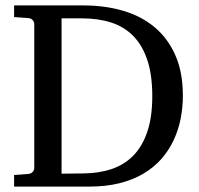

<svg xmlns="http://www.w3.org/2000/svg" viewBox="-20 -691 736 711"><path d="M543.9 -335Q543.9 -413.6 525.6 -468.5Q507.3 -523.4 473.4 -557.9Q439.5 -592.3 391.4 -607.7Q343.3 -623 284.2 -623H208V-47.9L289.1 -48.8Q346.7 -49.3 393.8 -65.2Q440.9 -81.1 474.1 -115.2Q507.3 -149.4 525.6 -203.6Q543.9 -257.8 543.9 -335ZM657.2 -336.9Q657.2 -293 648.9 -251.2Q640.6 -209.5 623 -171.9Q605.5 -134.3 577.9 -102.8Q550.3 -71.3 511.7 -48.3Q473.1 -25.4 423.1 -12.7Q373 0 310.1 0H32.2V-43L85 -46.9Q95.7 -47.9 101.3 -54.7Q106.9 -61.5 106.9 -68.8V-602.1Q106.9 -609.4 101.3 -616.2Q95.7 -623 85 -624L32.2 -627.9V-670.9H290Q368.7 -670.9 436 -651.1Q503.4 -631.3 552.5 -590.3Q601.6 -549.3 629.4 -486.3Q657.2 -423.3 657.2 -336.9Z"/></svg>

Font: Charis SIL
Style: Regular
Weight: 400
Foundry: SIL International
Version: Version 4.112